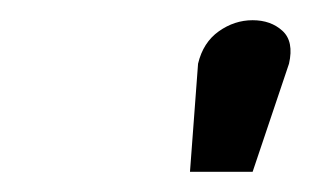

<svg xmlns="http://www.w3.org/2000/svg" viewBox="-20 -759 308 190"><path d="M176 -696 168 -589H230L266 -696Q271 -718 259.5 -728.5Q248 -739 230 -739Q212 -739 196.5 -728Q181 -717 176 -696Z"/></svg>

Font: Advent Pro
Style: Bold Italic
Weight: 700
Italic angle: -12°
Designer: VivaRado, Andreas Kalpakidis
Foundry: VivaRado, Andreas Kalpakidis
Version: Version 3.000